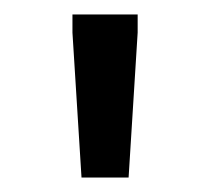

<svg xmlns="http://www.w3.org/2000/svg" viewBox="-20 -670 290 265"><path d="M157.5 -425H92.5L80 -625V-650H170V-625Z"/></svg>

Font: Familjen Grotesk Variable
Style: Regular
Weight: 400
Designer: Anders Wikstroem, Jonas Baeckman, Matilda Gysing, Kristian Moeller
Foundry: Familjen STHLM AB
Version: Version 2.000